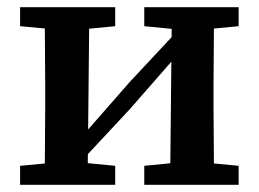

<svg xmlns="http://www.w3.org/2000/svg" viewBox="-20 -515 722 535"><path d="M36 0V-53L143 -63H197L301 -53V0ZM382 0V-53L485 -63H539L645 -53V0ZM104 0Q105 -30 105 -67.5Q105 -105 105.5 -144Q106 -183 106 -218V-277Q106 -312 105.5 -351Q105 -390 105 -427.5Q105 -465 104 -495H229L224 0ZM201 -60 179 -125H200L341 -286L482 -437L501 -370H481L341 -210ZM454 0 459 -495H577Q576 -465 576 -427.5Q576 -390 575.5 -351Q575 -312 575 -277V-218Q575 -183 575.5 -144Q576 -105 576 -67.5Q576 -30 577 0ZM36 -442V-495H301V-442L197 -432H144ZM382 -442V-495H645V-442L539 -432H485Z"/></svg>

Font: Source Serif 4 SemiBold
Style: Regular
Weight: 600
Designer: Frank Grießhammer
Foundry: Adobe Systems Incorporated
Version: Version 4.004;hotconv 1.0.116;makeotfexe 2.5.65601